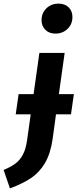

<svg xmlns="http://www.w3.org/2000/svg" viewBox="-81 -823 432 1063"><path d="M312 -190H229L210 -51Q198 29 167.5 80.5Q137 132 90.5 163Q44 194 -26 220L-61 118Q-20 101 5 82Q30 63 46 32.5Q62 2 69 -47L89 -190H6L22 -302H105L137 -530H277L245 -302H328ZM149 -711Q149 -751 176 -777Q203 -803 243 -803Q278 -803 299 -782.5Q320 -762 320 -729Q320 -689 293 -663Q266 -637 226 -637Q191 -637 170 -658Q149 -679 149 -711Z"/></svg>

Font: Fira Sans SemiBold
Style: Italic
Weight: 600
Italic angle: -8°
Designer: bBox Type GmbH & Carrois Corporate GbR & Edenspiekermann AG
Foundry: bBox Type GmbH & Carrois Corporate GbR & Edenspiekermann AG
Version: Version 4.301